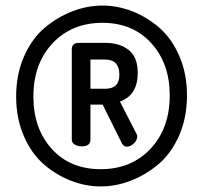

<svg xmlns="http://www.w3.org/2000/svg" viewBox="-20 -705 730 690"><path d="M38 -358Q38 -438 66.5 -502.5Q95 -567 141 -605.5Q187 -644 240.5 -664.5Q294 -685 348 -685Q402 -685 455 -664.5Q508 -644 552.5 -605.5Q597 -567 624.5 -503.5Q652 -440 652 -362Q652 -282 623.5 -217.5Q595 -153 549 -114.5Q503 -76 449.5 -55.5Q396 -35 342 -35Q288 -35 235 -55.5Q182 -76 137.5 -114.5Q93 -153 65.5 -216.5Q38 -280 38 -358ZM238 -203V-528Q238 -549 260 -551H358Q410 -551 442.5 -525.5Q475 -500 475 -443Q475 -363 411 -340L472 -221Q473 -219 473 -214Q473 -201 461 -189.5Q449 -178 436 -178Q422 -178 415 -196L349 -329H305V-203Q305 -179 273 -179Q259 -179 248.5 -185.5Q238 -192 238 -203ZM358 -491H305V-386H358Q409 -386 409 -436Q409 -491 358 -491ZM590 -362Q590 -477 523.5 -550Q457 -623 348 -623Q238 -623 169 -549.5Q100 -476 100 -358Q100 -243 166 -170Q232 -97 342 -97Q452 -97 521 -170.5Q590 -244 590 -362Z"/></svg>

Font: Dosis
Style: Bold
Weight: 700
Designer: Edgar Tolentino, Pablo Impallari, Igino Marini
Foundry: Edgar Tolentino, Pablo Impallari, Igino Marini
Version: Version 1.007